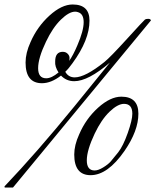

<svg xmlns="http://www.w3.org/2000/svg" viewBox="-53 -752 694 856"><path d="M271 -732Q346 -732 346 -660Q346 -574 270 -470Q253 -446 238 -432Q252 -407 280 -407Q327 -407 413 -476Q438 -496 513.5 -579Q589 -662 593.5 -665Q598 -668 608 -668Q618 -668 620 -661L5 84H-32L-33 79Q110 -71 278 -277Q328 -339 437 -473Q340 -390 278 -390Q243 -390 219 -415Q175 -381 134 -381Q61 -381 61 -473Q61 -516 83 -564Q113 -633 167.5 -682.5Q222 -732 271 -732ZM488 -321Q564 -321 564 -245Q564 -169 502 -79Q427 29 351 29Q278 29 278 -63Q278 -105 300 -153Q330 -223 384.5 -272Q439 -321 488 -321ZM153 -403Q177 -403 208 -429Q191 -455 193 -478Q193 -521 227 -521Q240 -521 248.5 -512.5Q257 -504 257 -494Q257 -484 255 -480Q273 -505 292 -550Q320 -615 320 -653Q320 -691 294 -698Q288 -700 282 -700Q255 -700 218.5 -664.5Q182 -629 152 -566Q117 -493 117 -448Q117 -403 153 -403ZM369 8Q385 8 407 -5.5Q429 -19 440.5 -32Q452 -45 474 -73Q496 -101 516.5 -159Q537 -217 537 -245Q537 -289 500 -289Q472 -289 435.5 -254Q399 -219 369 -156Q334 -82 334 -37Q334 8 369 8Z"/></svg>

Font: Great Vibes
Style: Regular
Weight: 400
Designer: Robert E. Leuschke
Foundry: Robert E. Leuschke
Version: Version 1.001